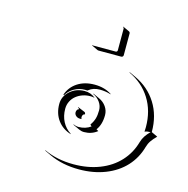

<svg xmlns="http://www.w3.org/2000/svg" viewBox="-102 -759 858 878"><g transform="rotate(15 327.5 -319.5)"><path d="M259.5 -541 260.5 -542.7Q262 -542 263.7 -542H371.1Q374.3 -542 376.6 -544.3Q378.9 -546.6 378.9 -549.8V-652.3Q378.9 -657.2 374.5 -659.4L375.2 -661.1L405.3 -647.2Q410.9 -644.5 410.9 -638.2V-535.6Q410.9 -531.5 408.1 -528.8Q405.3 -526.1 401.1 -526.1H293.7Q291.5 -526.1 289.6 -526.9ZM177 -23.2Q238.5 5.9 317.4 5.9Q385.3 5.9 440.4 -15.6Q495.6 -37.1 532.3 -76.9Q569.1 -116.7 584.2 -170.7Q588.9 -186.8 597.4 -199.8Q606 -212.9 620.4 -227.5Q603.3 -227.1 593 -222.2Q593.8 -230.5 593.8 -244.1Q593.8 -320.6 557.6 -378.1Q521.5 -435.5 456.5 -465.8L457.8 -467.3L487.8 -453.4Q553 -422.9 589.4 -364.9Q625.7 -306.9 625.7 -230.2V-229L655 -215.3Q639.6 -200 630.2 -186.3Q620.8 -172.6 616.2 -156Q601.1 -101.6 564 -61.5Q526.9 -21.5 471.2 0.2Q415.5 22 347.4 22Q269 22 207.3 -6.8L177.2 -21ZM183.6 -244.1Q183.6 -280.3 212.3 -305.7Q241 -331.1 281.2 -331.1Q310.8 -331.1 332.5 -312.7L328.9 -313.2Q320.3 -315.2 311.3 -314.9Q293.2 -314.9 276 -309Q258.8 -303 245.4 -292.2Q231.9 -281.5 223.8 -265.3Q215.6 -249 215.6 -230Q215.6 -196 229.5 -169.3Q243.4 -142.6 268.8 -126.2L270.5 -123.8Q230 -136 206.8 -167.7Q183.6 -199.5 183.6 -244.1ZM190.9 -289.8Q203.9 -327.6 237.3 -349.4Q270.8 -371.1 317.4 -371.1Q366.5 -371.1 400.6 -347.4L396.2 -347.9Q373.8 -355 347.4 -355.2Q314.7 -355.2 294.4 -338.1L292.2 -336.4Q286.9 -336.9 281.2 -336.9Q253.9 -336.9 230.5 -323.6Q207 -310.3 194.3 -288.1Q193.6 -288.3 190.9 -289.8ZM265.6 -226.6Q265.6 -231.9 268.4 -237.3Q271.2 -242.7 277.1 -243.9Q275.9 -248.5 270.3 -250.7L271.2 -252.4L303.7 -238.8Q309.6 -236.1 309.3 -229V-228Q304.4 -228 301 -223.5Q297.6 -219 297.6 -212.4Q297.6 -208.7 299.1 -205.3L299.6 -203.4Q296.4 -203.1 293 -203.1Q281.2 -203.1 273.4 -210Q265.6 -216.8 265.6 -226.6ZM270.5 -171.4Q282.2 -165 295.9 -165Q328.9 -165 353.3 -183.1Q349.1 -184.8 345.7 -190.2Q356.9 -205.6 362.1 -222.5Q367.2 -239.5 367.2 -262.7Q367.2 -283.7 354.7 -301.3Q342.3 -318.8 321.5 -328.4L322.8 -329.8L353 -315.9Q374 -306.2 386.6 -288.1Q399.2 -270 399.2 -248.5Q399.2 -203.9 378.2 -176L388.2 -170.2Q361.8 -148.9 325.9 -148.9Q313.5 -148.9 302.2 -154.3L272.2 -168.2Z"/></g></svg>

Font: AgreloyOut1
Style: Medium
Weight: 400
Designer: gluk
Foundry: gluk
Version: Version 0.27